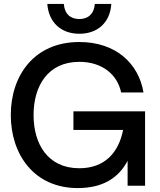

<svg xmlns="http://www.w3.org/2000/svg" viewBox="-20 -946 814 978"><path d="M376 12C505 12 585 -41 630 -127V0H719V-379H354V-284H607C584 -168 513 -89 384 -89C223 -89 151 -213 151 -360C151 -507 223 -631 384 -631C501 -631 578 -566 597 -475H711C686 -623 570 -732 384 -732C154 -732 35 -561 35 -360C35 -159 154 12 376 12ZM384 -774C477 -774 541 -831 547 -926H463C459 -874 428 -849 384 -849C340 -849 309 -874 305 -926H221C228 -831 292 -774 384 -774Z"/></svg>

Font: Aspekta 500
Style: Regular
Weight: 500
Designer: Ivo Dolenc
Version: Version 2.100